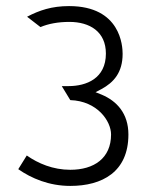

<svg xmlns="http://www.w3.org/2000/svg" viewBox="-20 -610 480 631"><path d="M40 -54C83 -24 141 1 211 1C316 1 402 -45 402 -168C402 -237 364 -278 314 -299L294 -307L313 -317C354 -339 383 -372 383 -433C383 -458 377 -590 207 -590C150 -590 109 -576 69 -555L113 -521C139 -532 171 -538 208 -538C275 -538 328 -506 328 -434C328 -352 264 -327 205 -327H183L211 -281C300 -278 345 -212 345 -168C345 -90 289 -52 211 -52C154 -52 105 -73 68 -99Z"/></svg>

Font: Charger Sport
Style: ExLit
Weight: 200
Designer: Jasper
Foundry: Cannot Into Space Fonts
Version: Version 1.1